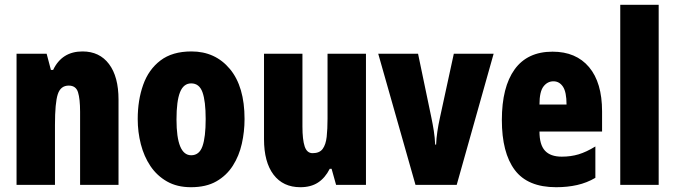

<svg xmlns="http://www.w3.org/2000/svg" viewBox="-20 -780 2850 810"><path d="M328.1 -563Q399.9 -563 439.9 -509.8Q480 -456.5 480 -359.9V0H317.9V-308.1Q317.9 -362.8 309.1 -390.9Q300.3 -418.9 270 -418.9Q235.8 -418.9 223.9 -382.8Q211.9 -346.7 211.9 -252.9V0H49.8V-553.2H176.8L194.8 -484.9H204.1Q241.2 -563 328.1 -563Z M1011.7 -277.8Q1011.7 -224.6 1000.2 -173.6Q988.8 -122.6 962.4 -81.1Q936 -39.6 892.8 -14.9Q849.6 9.8 785.6 9.8Q727.1 9.8 684.6 -14.4Q642.1 -38.6 614.7 -79.3Q587.4 -120.1 574.2 -171.6Q561 -223.1 561 -277.8Q561 -357.4 584 -422.1Q606.9 -486.8 657 -524.9Q707 -563 787.6 -563Q888.2 -563 950 -488.8Q1011.7 -414.6 1011.7 -277.8ZM724.6 -275.9Q724.6 -125 786.6 -125Q820.8 -125 834.2 -163.1Q847.7 -201.2 847.7 -277.8Q847.7 -353.5 834.2 -390.9Q820.8 -428.2 786.6 -428.2Q754.4 -428.2 739.5 -391.1Q724.6 -354 724.6 -275.9Z M1523.9 -553.2V0H1397.9L1378.9 -67.9H1371.1Q1351.6 -29.3 1321.5 -9.8Q1291.5 9.8 1247.1 9.8Q1174.3 9.8 1134 -43.2Q1093.8 -96.2 1093.8 -192.9V-553.2H1255.9V-246.1Q1255.9 -190.4 1265.4 -162.1Q1274.9 -133.8 1298.8 -133.8Q1328.1 -133.8 1341.3 -151.9Q1354.5 -169.9 1358.2 -202.6Q1361.8 -235.4 1361.8 -279.8V-553.2Z M1732.9 0 1575.7 -553.2H1743.7L1799.8 -284.2Q1805.7 -255.9 1810.1 -228.3Q1814.5 -200.7 1815.9 -169.9H1819.8Q1820.8 -195.8 1825 -224.1Q1829.1 -252.4 1835.9 -283.2L1894.5 -553.2H2062.5L1906.7 0Z M2311 -562Q2410.2 -562 2465.1 -496.8Q2520 -431.6 2520 -310.1V-225.1H2255.9Q2255.9 -169.4 2279.1 -144.3Q2302.2 -119.1 2350.1 -119.1Q2388.2 -119.1 2420.9 -128.9Q2453.6 -138.7 2491.7 -162.1V-29.8Q2456.1 -8.8 2415 0.5Q2374 9.8 2326.2 9.8Q2206.1 9.8 2151.6 -63Q2097.2 -135.7 2097.2 -273.9Q2097.2 -412.6 2151.1 -487.3Q2205.1 -562 2311 -562ZM2314.9 -437Q2289.6 -437 2272.7 -415Q2255.9 -393.1 2255.9 -338.9H2370.1Q2370.1 -391.6 2355 -414.3Q2339.8 -437 2314.9 -437Z M2758.8 0H2596.7V-759.8H2758.8Z"/></svg>

Font: Open Sans Condensed ExtraBold
Style: Regular
Weight: 800
Width: 3
Designer: Monotype Design Team
Foundry: Monotype Imaging Inc.
Version: Version 3.000; ttfautohint (v1.8.4)